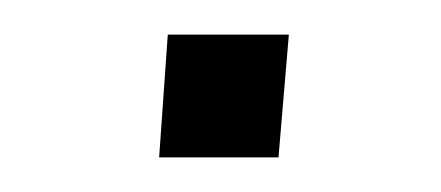

<svg xmlns="http://www.w3.org/2000/svg" viewBox="-20 -323 255 111"><path d="M147 -303 141 -232H72L77 -303Z"/></svg>

Font: Muli ExtraLight
Style: Italic
Weight: 275
Italic angle: -4.541°
Designer: Vernon Adams
Foundry: Vernon Adams
Version: Version 2.001